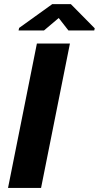

<svg xmlns="http://www.w3.org/2000/svg" viewBox="-20 -925 486 945"><path d="M182.1 0H19.5L161.6 -710.9H324.2ZM446.3 -785.6 443.8 -774.9H316.9L269 -836.4L196.3 -774.9H71.3L74.2 -787.6L237.3 -904.8H328.6Z"/></svg>

Font: Roboto-BlackItalic
Style: Italic
Weight: 900
Italic angle: -12°
Designer: Google
Version: Version 1.100141; 2013